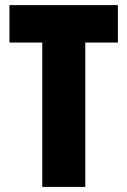

<svg xmlns="http://www.w3.org/2000/svg" viewBox="-20 -734 500 754"><path d="M314.9 0H146V-566.9H17.1V-713.9H442.9V-566.9H314.9Z"/></svg>

Font: Open Sans Condensed ExtraBold
Style: Regular
Weight: 800
Width: 3
Designer: Monotype Design Team
Foundry: Monotype Imaging Inc.
Version: Version 3.000; ttfautohint (v1.8.4)